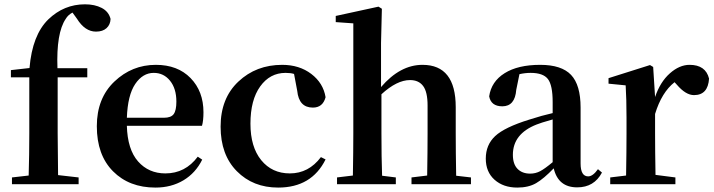

<svg xmlns="http://www.w3.org/2000/svg" viewBox="-20 -850 3295 886"><path d="M30.3 -526.4 116.2 -536.1Q128.9 -688.5 203.1 -760.7Q275.4 -830.1 372.1 -830.1Q417 -830.1 449.2 -813.5Q481.4 -796.9 490.2 -762.7Q489.3 -736.3 471.7 -720.2Q454.1 -704.1 422.9 -704.1Q372.1 -704.1 335 -763.7L314.5 -792Q293.9 -781.2 283.2 -762.7Q239.3 -698.2 245.1 -535.2H382.8V-493.2H246.1V-235.4Q246.1 -170.9 248 -42L342.8 -31.2V0H35.2V-31.2L112.3 -40Q115.2 -136.7 115.2 -235.4V-493.2H30.3Z M565.4 -306.6H736.3Q769.5 -306.6 781.7 -323.7Q793.9 -340.8 793.9 -380.9Q793.9 -441.4 764.6 -477.5Q735.4 -513.7 689.5 -513.7Q638.7 -513.7 604 -462.4Q569.3 -411.1 565.4 -306.6ZM912.1 -269.5H565.4Q568.4 -160.2 617.2 -105Q666 -49.8 743.2 -49.8Q835 -49.8 892.6 -127L913.1 -113.3Q882.8 -51.8 826.7 -18.1Q770.5 15.6 697.3 15.6Q576.2 15.6 501.5 -59.6Q426.8 -134.8 426.8 -267.6Q426.8 -396.5 507.8 -473.6Q588.9 -550.8 699.2 -550.8Q799.8 -550.8 859.4 -489.7Q918.9 -428.7 918.9 -332Q918.9 -293 912.1 -269.5Z M1351.6 -430.7 1336.9 -508.8Q1321.3 -513.7 1297.9 -513.7Q1225.6 -513.7 1180.7 -451.2Q1135.7 -388.7 1135.7 -279.3Q1135.7 -171.9 1185.5 -110.8Q1235.4 -49.8 1317.4 -49.8Q1404.3 -49.8 1460.9 -125L1482.4 -114.3Q1418 15.6 1263.7 15.6Q1147.5 15.6 1072.8 -60.1Q998 -135.7 998 -265.6Q998 -396.5 1080.1 -473.6Q1162.1 -550.8 1282.2 -550.8Q1361.3 -550.8 1416.5 -508.8Q1471.7 -466.8 1482.4 -401.4Q1469.7 -353.5 1423.8 -353.5Q1359.4 -353.5 1351.6 -430.7Z M2085 -39.1 2153.3 -31.2V0H1878.9V-31.2L1951.2 -40Q1953.1 -151.4 1953.1 -235.4V-363.3Q1953.1 -425.8 1932.6 -453.1Q1912.1 -480.5 1872.1 -480.5Q1811.5 -480.5 1740.2 -415V-235.4Q1740.2 -124 1743.2 -39.1L1806.6 -31.2V0H1535.2V-31.2L1608.4 -40Q1610.4 -153.3 1610.4 -235.4V-742.2L1529.3 -748V-776.4L1726.6 -819.3L1742.2 -809.6L1738.3 -651.4V-448.2Q1826.2 -550.8 1929.7 -550.8Q2083 -550.8 2083 -355.5V-235.4Q2083 -152.3 2085 -39.1Z M2530.3 -101.6V-298.8Q2471.7 -282.2 2456.1 -275.4Q2346.7 -232.4 2346.7 -135.7Q2346.7 -92.8 2368.2 -70.8Q2389.6 -48.8 2426.8 -48.8Q2451.2 -48.8 2472.7 -60.1Q2494.1 -71.3 2530.3 -101.6ZM2739.3 -69.3 2757.8 -53.7Q2721.7 14.6 2643.6 14.6Q2555.7 14.6 2535.2 -73.2Q2489.3 -25.4 2454.1 -4.9Q2418.9 15.6 2367.2 15.6Q2302.7 15.6 2262.2 -20.5Q2221.7 -56.6 2221.7 -118.2Q2221.7 -181.6 2265.1 -222.2Q2308.6 -262.7 2421.9 -297.9Q2482.4 -317.4 2530.3 -328.1V-378.9Q2530.3 -457 2508.3 -485.4Q2486.3 -513.7 2428.7 -513.7Q2403.3 -513.7 2377 -507.8L2362.3 -435.5Q2356.4 -359.4 2297.9 -359.4Q2246.1 -359.4 2237.3 -405.3Q2247.1 -473.6 2308.6 -512.2Q2370.1 -550.8 2472.7 -550.8Q2571.3 -550.8 2615.2 -504.4Q2659.2 -458 2659.2 -353.5V-95.7Q2659.2 -36.1 2694.3 -36.1Q2715.8 -36.1 2739.3 -69.3Z M2994.1 -541 3002.9 -402.3Q3026.4 -471.7 3070.8 -511.2Q3115.2 -550.8 3162.1 -550.8Q3236.3 -550.8 3252 -487.3Q3247.1 -411.1 3182.6 -411.1Q3144.5 -411.1 3103.5 -459L3092.8 -470.7Q3033.2 -423.8 3002.9 -324.2V-235.4Q3002.9 -156.2 3004.9 -43L3096.7 -31.2V0H2795.9V-31.2L2869.1 -40Q2871.1 -153.3 2871.1 -235.4V-306.6Q2871.1 -392.6 2867.2 -456.1L2788.1 -463.9V-489.3L2979.5 -549.8Z"/></svg>

Font: GenYoMin TW TTF Bold
Style: Regular
Weight: 700
Version: Version 1.300